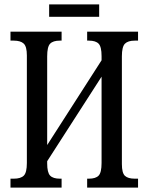

<svg xmlns="http://www.w3.org/2000/svg" viewBox="-20 -859 678 879"><path d="M205 -839H434V-782H205ZM28 -41H43Q75 -41 89 -55Q103 -69 103 -113V-605Q103 -646 88.5 -659.5Q74 -673 43 -673H28V-714H262V-673H254Q223 -673 209.5 -659Q196 -645 196 -601V-195L445 -583V-602Q445 -645 431.5 -659Q418 -673 387 -673H379V-714H612V-673H597Q566 -673 552 -659Q538 -645 538 -601V-108Q538 -67 552 -54Q566 -41 597 -41H612V0H379V-41H387Q418 -41 431.5 -55Q445 -69 445 -113V-508L196 -121V-111Q196 -69 209.5 -55Q223 -41 254 -41H262V0H28Z"/></svg>

Font: Noto Serif Cond
Style: Regular
Weight: 400
Width: 3
Designer: Monotype Design Team
Foundry: Monotype Imaging Inc.
Version: Version 1.001